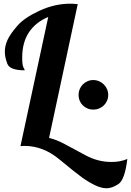

<svg xmlns="http://www.w3.org/2000/svg" viewBox="-20 -760 703 1030"><path d="M407.5 -219.5Q401.4 -233.9 401.4 -250.5Q401.4 -267.1 407.5 -281.7Q413.6 -296.4 424.3 -307.1Q435.1 -317.9 449.5 -324.2Q463.9 -330.6 480.5 -330.6Q497.1 -330.6 511.5 -324.2Q525.9 -317.9 536.9 -307.1Q547.9 -296.4 554.2 -281.7Q560.5 -267.1 560.5 -250.5Q560.5 -233.9 554.2 -219.5Q547.9 -205.1 536.9 -194.6Q525.9 -184.1 511.5 -178Q497.1 -171.9 480.5 -171.9Q463.9 -171.9 449.5 -178Q435.1 -184.1 424.3 -194.6Q413.6 -205.1 407.5 -219.5ZM99.1 -451.2Q99.1 -410.2 106 -397.9Q112.8 -385.7 112.8 -382.8Q32.7 -382.8 19.3 -418Q5.9 -453.1 5.9 -483.4Q5.9 -513.7 20.3 -545.7Q34.7 -577.6 73 -621.6Q111.3 -665.5 192.6 -702.9Q273.9 -740.2 356.9 -740.2Q372.6 -740.2 397 -737.8L243.2 -20Q282.2 -11.2 328.6 13.7Q375 38.6 440.2 73.7Q505.4 108.9 579.1 108.9Q625 108.9 663.1 92.8Q649.4 205.6 614.7 227.8Q580.1 250 551.8 250Q523.4 250 488.8 233.2Q454.1 216.3 419.2 191.2Q384.3 166 297.9 94.5Q211.4 22.9 112.8 22.9H104.5Q96.2 22.9 89.8 23.9L238.8 -668.9Q172.4 -641.6 135.7 -587.2Q99.1 -532.7 99.1 -451.2Z"/></svg>

Font: Lobster-Regular
Style: Regular
Weight: 400
Designer: Pablo Impallari
Foundry: Pablo Impallari
Version: Version 1.007; ttfautohint (v1.1) -l 8 -r 50 -G 50 -x 14 -D 